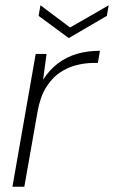

<svg xmlns="http://www.w3.org/2000/svg" viewBox="-20 -706 431 726"><path d="M27 0 115 -502H156L143 -405Q168 -443 200 -467Q232 -491 271.5 -502.5Q311 -514 358 -514L350 -468H333Q303 -468 270 -460Q237 -452 207 -432Q177 -412 154.5 -376Q132 -340 122 -284L72 0ZM391 -686 384 -646 240 -562 126 -646 133 -686 245 -602Z"/></svg>

Font: DM Sans 16pt ExtraLight
Style: Italic
Weight: 250
Italic angle: -10°
Version: Version 4.004;gftools[0.9.30]